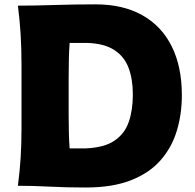

<svg xmlns="http://www.w3.org/2000/svg" viewBox="-20 -835 875 863"><path d="M60.5 0Q68.8 -64.9 72.8 -125.7Q76.7 -186.5 76.7 -263.2V-538.6Q76.7 -617.7 72.8 -680.4Q68.8 -743.2 60.5 -809.6Q133.8 -809.6 224.6 -812.5Q315.4 -815.4 409.7 -815.4Q532.7 -815.4 619.4 -766.8Q706.1 -718.3 751.7 -627Q797.4 -535.6 797.4 -407.2Q797.4 -321.3 774.4 -246.1Q751.5 -170.9 700.9 -113.8Q650.4 -56.6 567.6 -24.4Q484.9 7.8 365.2 7.8Q276.4 7.8 202.9 3.9Q129.4 0 60.5 0ZM293 -168H364.7Q448.2 -171.4 494.4 -202.6Q540.5 -233.9 558.8 -287.1Q577.1 -340.3 577.1 -409.7Q577.1 -479 557.9 -530Q538.6 -581.1 493.9 -610.1Q449.2 -639.2 373 -642.1H293Q290.5 -607.4 289.6 -571Q288.6 -534.7 288.6 -488.3V-315.4Q288.6 -271 289.6 -236.1Q290.5 -201.2 293 -168Z"/></svg>

Font: Pinar-DS4-FD ExtraBold
Style: Regular
Weight: 800
Designer: Amin Abedi
Version: Version 3.000